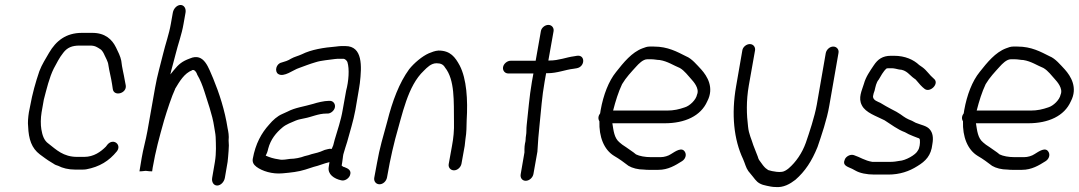

<svg xmlns="http://www.w3.org/2000/svg" viewBox="-20 -714 4332 771"><path d="M481 -392C477 -417 470 -441 467 -470C464 -487 453 -509 446 -523C430 -556 402 -582 351 -582H309C245 -582 205 -550 177 -502C163 -477 149 -457 138 -428C123 -384 110 -338 101 -288L96 -263C93 -244 91 -222 93 -206C95 -155 107 -119 140 -94C151 -86 172 -70 183 -64L196 -56C201 -52 208 -50 214 -48C231 -39 255 -33 281 -33H309C315 -33 320 -33 326 -34C380 -44 418 -68 449 -106C470 -132 436 -161 412 -134L405 -125C385 -105 357 -84 318 -84H290C234 -84 206 -113 175 -137C156 -150 150 -172 146 -195C143 -213 143 -239 147 -263L156 -314C167 -356 178 -403 196 -439C208 -461 218 -482 234 -502C250 -523 269 -531 300 -531H342C362 -531 371 -524 382 -517C391 -512 397 -499 400 -492C403 -485 414 -466 415 -454C419 -427 426 -403 430 -376L433 -356C438 -325 490 -339 485 -371ZM467 -469V-470ZM138 -423ZM325 -29ZM414 -449Z M591 -26 593 -40C605 -109 619 -160 639 -231C650 -268 670 -329 683 -356V-357C701 -387 720 -420 752 -432V-433H757C766 -430 770 -420 772 -414C784 -394 793 -371 801 -346C812 -309 833 -254 840 -205C842 -190 845 -180 846 -164C847 -134 849 -101 843 -64L832 0C829 17 838 31 852 31C866 31 880 17 883 0L894 -64C895 -70 895 -77 896 -84C897 -98 899 -117 899 -130L898 -150C900 -169 897 -185 894 -199C883 -271 860 -341 836 -399C818 -438 801 -505 742 -479C712 -468 698 -457 677 -431L664 -415L668 -432C673 -453 681 -478 685 -496C695 -537 710 -576 717 -618L725 -663C728 -680 719 -694 705 -694C691 -694 677 -680 674 -663L666 -618C659 -577 644 -536 635 -498C625 -456 611 -410 603 -363L572 -188C565 -149 555 -116 549 -80L540 -26C543 -26 553 -26 565 -28C577 -26 586 -26 591 -26ZM661 -594ZM634 -212V-213ZM899 -130ZM836 -399Z M1425 -380C1433 -448 1437 -529 1367 -529H1350C1345 -529 1337 -528 1329 -527C1280 -523 1230 -515 1192 -496C1177 -489 1162 -486 1148 -478C1138 -471 1122 -466 1111 -463C1088 -458 1082 -427 1097 -417C1120 -402 1158 -434 1181 -441C1203 -449 1223 -457 1247 -464C1272 -472 1300 -473 1325 -477C1332 -478 1338 -478 1343 -478H1358C1366 -478 1373 -470 1375 -465C1384 -437 1380 -387 1370 -350L1356 -272C1349 -230 1335 -191 1324 -153L1318 -130C1316 -125 1314 -121 1312 -116C1306 -117 1302 -117 1296 -115L1284 -112C1277 -109 1272 -107 1267 -105C1252 -99 1234 -97 1219 -91L1203 -87C1188 -81 1164 -76 1145 -76C1133 -75 1115 -70 1100 -74C1078 -77 1063 -82 1047 -89C1051 -97 1054 -103 1057 -117C1067 -155 1089 -181 1114 -202C1129 -215 1152 -223 1168 -230C1180 -235 1191 -236 1203 -239C1231 -244 1258 -258 1291 -258H1296C1308 -258 1323 -270 1325 -284C1327 -298 1317 -309 1305 -309H1300C1282 -309 1253 -302 1238 -297C1201 -286 1165 -282 1135 -266L1113 -256C1094 -248 1075 -231 1061 -214C1030 -180 1006 -137 995 -76C993 -63 998 -53 1010 -44C1033 -27 1073 -14 1115 -18C1148 -21 1178 -24 1206 -33L1240 -44C1262 -49 1278 -57 1303 -63L1300 -43C1295 -14 1322 4 1350 10C1364 14 1380 3 1385 -9C1393 -29 1379 -37 1363 -43C1360 -43 1355 -46 1352 -49L1354 -61C1355 -68 1356 -75 1357 -83V-84C1358 -91 1359 -97 1361 -102L1367 -122L1374 -144C1385 -185 1399 -228 1407 -272L1420 -348C1422 -358 1423 -368 1425 -380ZM996 -80ZM1341 8ZM1374 -146V-147ZM1369 -348ZM1285 -112H1284ZM1145 -76ZM1100 -74Z M1767 -443C1807 -393 1802 -307 1803 -225C1804 -190 1801 -160 1795 -128L1782 -56C1779 -42 1789 -30 1803 -30C1817 -30 1830 -42 1833 -56L1846 -128C1847 -136 1848 -145 1849 -155C1854 -186 1853 -202 1854 -231C1859 -313 1854 -397 1826 -451C1808 -484 1789 -511 1741 -511C1726 -510 1715 -505 1702 -500C1675 -488 1643 -461 1623 -436C1583 -381 1556 -309 1535 -226C1519 -168 1504 -118 1494 -60L1483 -1C1480 14 1490 26 1504 26C1518 26 1531 14 1534 -1L1545 -60C1550 -87 1560 -128 1567 -156C1596 -256 1617 -369 1682 -430C1695 -443 1711 -460 1733 -460C1750 -460 1760 -455 1767 -443ZM1624 -338ZM1742 -511H1741ZM1702 -500ZM1623 -433V-432ZM1577 -354Z M2138 -105C2140 -143 2143 -178 2147 -216C2153 -272 2156 -324 2167 -386L2173 -420H2178C2218 -420 2249 -434 2284 -438L2296 -440C2330 -446 2331 -495 2297 -490L2285 -488C2254 -484 2224 -471 2187 -471H2182L2203 -589C2205 -602 2196 -614 2182 -614C2168 -614 2154 -602 2152 -589L2131 -470H2030C2017 -470 2002 -458 2000 -444C1998 -430 2008 -419 2021 -419H2122L2116 -386C2105 -322 2102 -272 2095 -212C2093 -197 2095 -183 2092 -168C2090 -159 2092 -151 2088 -137C2087 -131 2086 -123 2086 -115V-102L2071 -15C2068 0 2077 12 2091 12C2105 12 2119 0 2122 -15ZM2283 -433Z M2629 -473C2661 -468 2685 -451 2710 -441C2729 -430 2743 -410 2756 -396C2764 -387 2790 -359 2779 -334C2775 -313 2750 -289 2730 -283C2707 -275 2686 -270 2658 -270H2442C2452 -309 2463 -344 2478 -376C2494 -403 2515 -425 2535 -447C2544 -457 2562 -476 2579 -476H2595C2608 -476 2619 -473 2629 -473ZM2387 -227C2385 -165 2405 -113 2446 -88C2467 -76 2487 -61 2504 -48C2519 -39 2542 -33 2566 -33C2574 -32 2580 -32 2584 -32H2624C2663 -32 2692 -50 2719 -67C2733 -76 2737 -92 2731 -103C2719 -126 2692 -106 2674 -95C2664 -88 2647 -83 2633 -83H2593C2571 -83 2548 -87 2534 -94L2524 -102C2516 -108 2501 -118 2494 -123L2479 -133C2475 -136 2472 -139 2468 -142C2446 -160 2444 -189 2439 -219H2649C2730 -219 2794 -248 2820 -307C2849 -362 2820 -408 2796 -435C2779 -453 2758 -479 2735 -488C2699 -506 2662 -527 2606 -527H2588C2579 -527 2570 -524 2560 -520C2517 -504 2484 -463 2454 -425C2424 -388 2403 -333 2392 -272L2390 -259C2383 -250 2380 -238 2387 -227ZM2399 -146ZM2674 -95ZM2577 -84ZM2468 -142ZM2642 -524H2643ZM2730 -282Z M2936 -368C2916 -255 2927 -153 2964 -75C2972 -57 2975 -41 2985 -27L3003 -5C3017 13 3023 21 3043 28L3059 32C3069 34 3081 37 3094 37C3126 40 3152 25 3174 8C3213 -26 3240 -67 3263 -124C3278 -168 3301 -235 3310 -289L3347 -501C3350 -515 3340 -527 3326 -527C3312 -527 3299 -515 3296 -501L3260 -294C3251 -244 3230 -182 3216 -141C3201 -99 3176 -63 3147 -38C3142 -34 3131 -25 3119 -24C3107 -22 3090 -25 3080 -27L3065 -31C3056 -37 3053 -39 3044 -50L3028 -72C3026 -76 3024 -80 3023 -85C3017 -99 3011 -117 3005 -131C2998 -155 2987 -175 2984 -205C2978 -253 2976 -308 2987 -371L3012 -512C3014 -525 3005 -537 2991 -537C2977 -537 2963 -525 2961 -512ZM2986 -31V-32ZM3043 28ZM3263 -126Z M3666 -110C3658 -92 3615 -69 3592 -68C3582 -66 3568 -64 3555 -64H3483C3452 -69 3434 -83 3409 -91C3395 -96 3378 -86 3373 -75C3361 -49 3383 -45 3402 -36L3415 -29C3432 -19 3460 -13 3491 -13H3547C3593 -13 3631 -26 3664 -47C3697 -67 3719 -89 3724 -135C3729 -162 3725 -181 3714 -194C3702 -209 3679 -212 3657 -221L3642 -229C3621 -237 3614 -242 3596 -255L3580 -265C3573 -269 3567 -272 3559 -276L3537 -288C3530 -292 3522 -297 3515 -301C3508 -305 3483 -311 3486 -329C3487 -336 3489 -342 3492 -350C3496 -366 3498 -382 3509 -395C3516 -407 3527 -428 3540 -439C3543 -440 3547 -440 3550 -440H3561C3569 -440 3582 -437 3590 -435C3621 -434 3633 -411 3651 -399C3656 -396 3658 -394 3661 -390C3669 -380 3682 -365 3693 -357C3715 -340 3754 -379 3730 -398C3712 -413 3702 -431 3684 -444C3679 -447 3675 -450 3671 -453C3649 -474 3615 -490 3570 -490H3558C3524 -490 3505 -476 3489 -452C3473 -428 3457 -406 3449 -377C3441 -350 3425 -321 3441 -291C3456 -261 3499 -248 3532 -231C3559 -214 3584 -194 3614 -183L3629 -175C3639 -171 3656 -163 3666 -160C3671 -159 3674 -157 3674 -150C3675 -140 3673 -119 3666 -110ZM3672 -129ZM3595 -250H3596Z M4089 -473C4121 -468 4145 -451 4170 -441C4189 -430 4203 -410 4216 -396C4224 -387 4250 -359 4239 -334C4235 -313 4210 -289 4190 -283C4167 -275 4146 -270 4118 -270H3902C3912 -309 3923 -344 3938 -376C3954 -403 3975 -425 3995 -447C4004 -457 4022 -476 4039 -476H4055C4068 -476 4079 -473 4089 -473ZM3847 -227C3845 -165 3865 -113 3906 -88C3927 -76 3947 -61 3964 -48C3979 -39 4002 -33 4026 -33C4034 -32 4040 -32 4044 -32H4084C4123 -32 4152 -50 4179 -67C4193 -76 4197 -92 4191 -103C4179 -126 4152 -106 4134 -95C4124 -88 4107 -83 4093 -83H4053C4031 -83 4008 -87 3994 -94L3984 -102C3976 -108 3961 -118 3954 -123L3939 -133C3935 -136 3932 -139 3928 -142C3906 -160 3904 -189 3899 -219H4109C4190 -219 4254 -248 4280 -307C4309 -362 4280 -408 4256 -435C4239 -453 4218 -479 4195 -488C4159 -506 4122 -527 4066 -527H4048C4039 -527 4030 -524 4020 -520C3977 -504 3944 -463 3914 -425C3884 -388 3863 -333 3852 -272L3850 -259C3843 -250 3840 -238 3847 -227ZM3859 -146ZM4134 -95ZM4037 -84ZM3928 -142ZM4102 -524H4103ZM4190 -282Z"/></svg>

Font: Blanket
Style: LightObl
Weight: 300
Foundry: Cannot Into Space Fonts
Version: Version 0.9